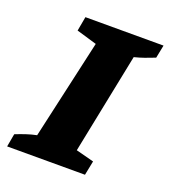

<svg xmlns="http://www.w3.org/2000/svg" viewBox="-121 -614 616 693"><g transform="rotate(20 187.0 -267.5)"><path d="M-16 0 -7 -50Q13 -58 32.5 -64.5Q52 -71 72 -75L158 -457L80 -480L90 -535H390L380 -485Q360 -477 341.5 -470.5Q323 -464 303 -459L225 -73L294 -55L283 0Z"/></g></svg>

Font: Piazzolla SC
Style: Bold Italic
Weight: 700
Italic angle: -11.3°
Designer: Juan Pablo del Peral
Foundry: Huerta Tipografica
Version: Version 1.330